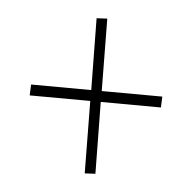

<svg xmlns="http://www.w3.org/2000/svg" viewBox="-93 -683 686 686"><g transform="rotate(-45 250.0 -340.0)"><path d="M52 -145 26 -173 223 -342 84 -509 115 -533 253 -367 448 -535 474 -507 277 -338 416 -171 385 -147 247 -313Z"/></g></svg>

Font: iosevka_custom_sans_ss08 XLt
Style: Italic
Weight: 200
Italic angle: -10°
Designer: Belleve Invis
Foundry: Belleve Invis
Version: Version 10.3.0; ttfautohint (v1.8.3)